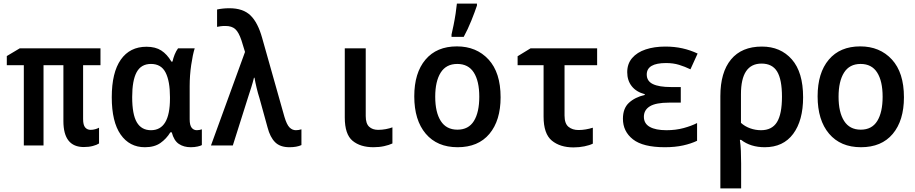

<svg xmlns="http://www.w3.org/2000/svg" viewBox="-20 -812 5107 1072"><path d="M448 9Q334 9 334 -136V-448H223V0H113V-448H18V-499L90 -542H541V-448H444V-147Q444 -114 455.5 -100.5Q467 -87 486 -87Q499 -87 511.5 -90.5Q524 -94 533 -99V-11Q521 -3 498.5 3Q476 9 448 9Z M789 10Q703 10 653.5 -61Q604 -132 604 -269Q604 -407 654.5 -479Q705 -551 798 -551Q848 -551 880.5 -530Q913 -509 937 -468H943Q947 -487 955 -507Q963 -527 974 -542H1067Q1056 -507 1047.5 -449Q1039 -391 1039 -331V-146Q1039 -113 1050 -99Q1061 -85 1079 -85Q1086 -85 1094 -86.5Q1102 -88 1107 -90V-2Q1101 2 1083.5 6Q1066 10 1045 10Q1006 10 978.5 -8.5Q951 -27 939 -73H931Q909 -37 875.5 -13.5Q842 10 789 10ZM823 -85Q929 -85 929 -262V-270Q929 -359 904.5 -407Q880 -455 823 -455Q768 -455 743 -409Q718 -363 718 -270Q718 -173 744 -129Q770 -85 823 -85Z M1596 10Q1544 10 1516 -18Q1488 -46 1474 -100L1429 -263Q1420 -291 1412.5 -322.5Q1405 -354 1401 -378H1398Q1392 -353 1383 -324.5Q1374 -296 1367 -275L1280 0H1158L1348 -522L1328 -587Q1313 -632 1293.5 -649.5Q1274 -667 1239 -667Q1223 -667 1212 -665.5Q1201 -664 1192 -662V-759Q1205 -762 1223 -764Q1241 -766 1261 -766Q1337 -766 1378.5 -726Q1420 -686 1444 -599L1568 -160Q1581 -116 1596.5 -100.5Q1612 -85 1632 -85Q1647 -85 1663 -90V-2Q1637 10 1596 10Z M2065 10Q1992 10 1948.5 -26Q1905 -62 1905 -156V-542H2022V-164Q2022 -122 2041 -104.5Q2060 -87 2091 -87Q2113 -87 2134 -91Q2155 -95 2171 -101V-11Q2152 -2 2124.5 4Q2097 10 2065 10Z M2535 10Q2421 10 2357 -65.5Q2293 -141 2293 -274Q2293 -405 2355.5 -479Q2418 -553 2531 -553Q2640 -553 2707.5 -480Q2775 -407 2775 -269Q2775 -139 2712.5 -64.5Q2650 10 2535 10ZM2534 -88Q2596 -88 2626 -136.5Q2656 -185 2656 -272Q2656 -359 2625.5 -407Q2595 -455 2533 -455Q2471 -455 2440.5 -406.5Q2410 -358 2410 -272Q2410 -185 2441 -136.5Q2472 -88 2534 -88ZM2501 -619Q2506 -640 2512.5 -672Q2519 -704 2524 -737Q2529 -770 2531 -792H2643V-781Q2631 -745 2611.5 -696.5Q2592 -648 2569 -606H2501Z M3182 11Q3107 11 3061 -27Q3015 -65 3015 -161V-448H2870V-498L2942 -542H3314V-448H3132V-167Q3132 -122 3154 -104Q3176 -86 3210 -86Q3230 -86 3250.5 -89.5Q3271 -93 3290 -99V-10Q3272 -1 3243 5Q3214 11 3182 11Z M3692 10Q3570 10 3514 -34Q3458 -78 3458 -149Q3458 -207 3491.5 -238Q3525 -269 3580 -282V-286Q3532 -299 3507 -331Q3482 -363 3482 -409Q3482 -456 3509.5 -488Q3537 -520 3585 -536Q3633 -552 3695 -552Q3746 -552 3790.5 -542Q3835 -532 3875 -513L3835 -425Q3804 -440 3771.5 -450Q3739 -460 3699 -460Q3591 -460 3591 -396Q3591 -359 3625.5 -342.5Q3660 -326 3726 -326H3781V-239H3716Q3642 -239 3608.5 -218.5Q3575 -198 3575 -160Q3575 -122 3608 -103.5Q3641 -85 3701 -85Q3753 -85 3797 -97Q3841 -109 3872 -125V-26Q3839 -10 3794 0Q3749 10 3692 10Z M4002 -275Q4002 -408 4061.5 -480Q4121 -552 4234 -552Q4338 -552 4401 -480.5Q4464 -409 4464 -269Q4464 -139 4408.5 -64.5Q4353 10 4250 10Q4171 10 4118 -31H4111Q4115 -3 4116.5 30.5Q4118 64 4118 101V240H4002ZM4229 -85Q4290 -85 4318 -130Q4346 -175 4346 -272Q4346 -368 4319 -412.5Q4292 -457 4232 -457Q4117 -457 4117 -286V-126Q4139 -106 4168.5 -95.5Q4198 -85 4229 -85Z M4787 10Q4673 10 4609 -65.5Q4545 -141 4545 -274Q4545 -405 4607.5 -479Q4670 -553 4783 -553Q4892 -553 4959.5 -480Q5027 -407 5027 -269Q5027 -139 4964.5 -64.5Q4902 10 4787 10ZM4786 -88Q4848 -88 4878 -136.5Q4908 -185 4908 -272Q4908 -359 4877.5 -407Q4847 -455 4785 -455Q4723 -455 4692.5 -406.5Q4662 -358 4662 -272Q4662 -185 4693 -136.5Q4724 -88 4786 -88Z"/></svg>

Font: Noto Sans Mono SemiCondensed SemiBold
Style: Regular
Weight: 600
Width: 4
Designer: Monotype Design Team
Foundry: Monotype Imaging Inc.
Version: Version 2.014; ttfautohint (v1.8.4.7-5d5b)